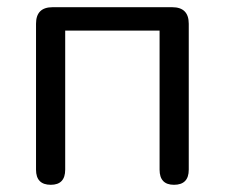

<svg xmlns="http://www.w3.org/2000/svg" viewBox="-20 -506 624 533"><path d="M121 7Q80 7 80 -35V-440Q80 -486 126 -486H458Q504 -486 504 -440V-35Q504 7 463 7Q423 7 423 -35V-421H161V-35Q161 7 121 7Z"/></svg>

Font: Nunito
Style: Regular
Weight: 400
Designer: Vernon Adams
Foundry: Vernon Adams
Version: Version 3.602